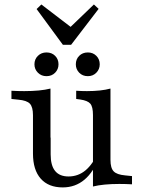

<svg xmlns="http://www.w3.org/2000/svg" viewBox="-20 -815 634 849"><path d="M203.2 -413.7V-206.5H125.8V-305.6Q125.8 -341.9 112.1 -356.5Q98.4 -371 61.3 -374.2L30.6 -377.4V-413.7Q45.2 -412.9 58.9 -412.5Q72.6 -412.1 87.1 -412.1Q122.6 -412.1 151.6 -414.9Q180.6 -417.7 203.2 -423.4ZM204 -206.5V-132.3Q204 -83.1 223.8 -58.9Q243.5 -34.7 283.1 -34.7Q325.8 -34.7 358.5 -62.1Q391.1 -89.5 414.5 -143.5L419.4 -122.6Q394.4 -54.8 353.6 -20.6Q312.9 13.7 257.3 13.7Q194.4 13.7 160.1 -25Q125.8 -63.7 125.8 -136.3V-206.5ZM391.1 0V-206.5H468.5V-108.1Q468.5 -71.8 482.7 -57.3Q496.8 -42.7 533.1 -39.5L563.7 -36.3V0Q549.2 -0.8 535.9 -1.2Q522.6 -1.6 507.3 -1.6Q472.6 -1.6 443.1 1.2Q413.7 4 391.1 9.7ZM468.5 -413.7V-206.5H391.1V-306.5Q391.1 -342.7 379.4 -356.5Q367.7 -370.2 334.7 -375L316.9 -377.4V-413.7Q330.6 -412.9 341.5 -412.5Q352.4 -412.1 364.5 -412.1Q395.2 -412.1 421.4 -414.9Q447.6 -417.7 468.5 -423.4ZM368.5 -478.2Q345.2 -478.2 330.2 -493.5Q315.3 -508.9 315.3 -530.6Q315.3 -553.2 330.2 -568.1Q345.2 -583.1 368.5 -583.1Q391.1 -583.1 406 -568.1Q421 -553.2 421 -530.6Q421 -508.9 406 -493.5Q391.1 -478.2 368.5 -478.2ZM185.5 -478.2Q162.9 -478.2 147.6 -493.5Q132.3 -508.9 132.3 -530.6Q132.3 -553.2 147.6 -568.1Q162.9 -583.1 185.5 -583.1Q208.9 -583.1 223.8 -568.1Q238.7 -553.2 238.7 -530.6Q238.7 -508.9 223.8 -493.5Q208.9 -478.2 185.5 -478.2ZM395.2 -795.2 416.1 -775.8 294.4 -616.9H258.1L141.9 -775L162.9 -795.2L313.7 -679.8L270.2 -675Z"/></svg>

Font: Playfair 9pt
Style: Regular
Weight: 400
Designer: Claus Eggers Sørensen
Foundry: Claus Eggers Sørensen
Version: Version 2.203